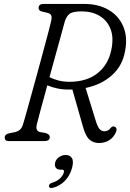

<svg xmlns="http://www.w3.org/2000/svg" viewBox="-20 -720 666 980"><path d="M571 -43.5Q559.5 -18.5 537.2 -4.2Q515 10 484.5 10Q457 10 437 -7.2Q417 -24.5 404 -71.5L349.5 -263Q344.5 -263 339 -263Q305 -262 275.5 -268Q246 -274 221.5 -284.5Q202.5 -215.5 187.5 -160Q172.5 -104.5 168 -85Q163.5 -66 168.8 -57.2Q174 -48.5 184 -46L213 -41Q234 -34.5 234 -20.5Q234 0 207 0H24.5Q4 0 4 -18Q4 -35.5 30 -40.5L51.5 -44.5Q68.5 -47.5 80 -56.5Q91.5 -65.5 97.5 -85Q102.5 -101 113.8 -141.5Q125 -182 140.2 -236.5Q155.5 -291 171.5 -350Q187.5 -409 202.2 -463.5Q217 -518 227.5 -558.2Q238 -598.5 241.5 -614.5Q245.5 -632.5 241.2 -641.8Q237 -651 220.5 -655L196 -660.5Q184.5 -663.5 180.8 -668.2Q177 -673 177 -680Q177.5 -700 203 -700H409Q481.5 -700 533.5 -670Q585.5 -640 609 -585.5Q632.5 -531 618 -457Q604.5 -383.5 551.2 -335.8Q498 -288 417 -271L469 -102.5Q478.5 -71.5 488.8 -60.8Q499 -50 512.5 -50Q532.5 -50 544.5 -66.5Q554 -78.5 566 -73Q581 -65.5 571 -43.5ZM310.5 -609.5Q306 -592.5 293.8 -548.5Q281.5 -504.5 265.5 -445.8Q249.5 -387 232.5 -326Q251.5 -316.5 277.2 -309.5Q303 -302.5 334 -302.5Q422.5 -302.5 477.5 -346Q532.5 -389.5 548 -464.5Q561.5 -527 544.5 -571.2Q527.5 -615.5 488.5 -638.8Q449.5 -662 396.5 -662Q351.5 -662 334.8 -649Q318 -636 310.5 -609.5ZM288.5 146Q271.5 146 264.5 135.5Q257.5 125 261.5 109.5Q266 92.5 281.5 81.8Q297 71 315 71Q336 71 346.5 86Q357 101 348 136.5Q337 176.5 311.2 203Q285.5 229.5 250 238.5Q231.5 243.5 230 230Q230 217 247 212.5Q271.5 205 286.5 190.5Q301.5 176 306 159.5Q309.5 146 296.5 146Z"/></svg>

Font: Fraunces 72pt SuperSoft Light
Style: Italic
Weight: 300
Italic angle: -16°
Version: Version 1.000;[b76b70a41]